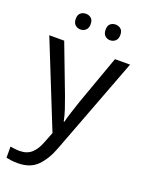

<svg xmlns="http://www.w3.org/2000/svg" viewBox="-176 -814 862 1137"><g transform="rotate(20 255.0 -245.0)"><path d="M1 -536H95L211 -231Q226 -191 238 -154.5Q250 -118 256 -85H260Q266 -110 279 -150.5Q292 -191 306 -232L415 -536H510L279 74Q251 150 206.5 195Q162 240 84 240Q60 240 42 237.5Q24 235 11 232V162Q22 164 37.5 166Q53 168 70 168Q116 168 144.5 142Q173 116 189 73L217 2ZM115 -681Q115 -707 129 -718.5Q143 -730 162 -730Q181 -730 195 -718.5Q209 -707 209 -681Q209 -656 195 -643.5Q181 -631 162 -631Q143 -631 129 -643.5Q115 -656 115 -681ZM303 -681Q303 -707 316.5 -718.5Q330 -730 349 -730Q368 -730 382 -718.5Q396 -707 396 -681Q396 -656 382 -643.5Q368 -631 349 -631Q330 -631 316.5 -643.5Q303 -656 303 -681Z"/></g></svg>

Font: Noto Sans Symbols 2
Style: Regular
Weight: 400
Designer: Monotype Design Team
Foundry: Monotype Imaging Inc.
Version: Version 2.008; ttfautohint (v1.8.4.7-5d5b)